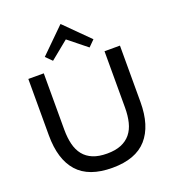

<svg xmlns="http://www.w3.org/2000/svg" viewBox="-190 -1249 1262 1402"><g transform="rotate(-20 441.0 -548.0)"><path d="M631 -920 584 -873 442 -987H440L300 -873L253 -920L442 -1106H444ZM797 -372Q797 -187 710 -88.5Q623 10 442 10Q259 10 172 -87.5Q85 -185 85 -372V-810H205V-373Q205 -309 217.5 -258.5Q230 -208 258 -173Q286 -138 331 -119.5Q376 -101 441 -101Q505 -101 550 -119.5Q595 -138 623.5 -173Q652 -208 664.5 -258.5Q677 -309 677 -373V-810H797Z"/></g></svg>

Font: Sinkin Sans 500 Medium
Style: 500 Medium
Weight: 500
Designer: Keith Bates
Foundry: K-Type
Version: Sinkin Sans (version 1.0)  by Keith Bates   •   © 2014   www